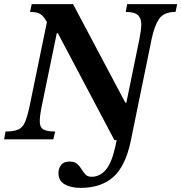

<svg xmlns="http://www.w3.org/2000/svg" viewBox="-46 -677 881 933"><path d="M346 236Q298 236 268 218.5Q238 201 238 164Q238 141 251 124.5Q264 108 293 108Q316 108 329 119.5Q342 131 350.5 145.5Q359 160 369.5 171Q380 182 399 182Q438 182 467 149.5Q496 117 514 37L521 4H510L235 -516H230L156 -157Q146 -107 147.5 -81.5Q149 -56 166.5 -47Q184 -38 222 -38L213 0H-26L-19 -38Q20 -38 41.5 -47Q63 -56 74.5 -81.5Q86 -107 97 -157L182 -570Q165 -600 149 -609.5Q133 -619 100 -619L108 -657H309L563 -178H568L632 -490Q640 -530 640.5 -558.5Q641 -587 624.5 -603Q608 -619 565 -619L572 -657H815L807 -619Q750 -619 727 -585Q704 -551 691 -488L589 10Q563 132 503.5 184Q444 236 346 236Z"/></svg>

Font: STIX Two Text SemiBold
Style: Italic
Weight: 600
Italic angle: -12°
Designer: Ross Mills, John Hudson & Paul Hanslow, Tiro Typeworks Ltd; with prior portions MicroPress Inc. and Coen Hoffman, Elsevi
Foundry: Tiro Typeworks Ltd
Version: Version 2.13 b171